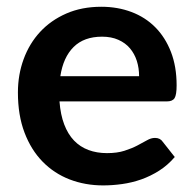

<svg xmlns="http://www.w3.org/2000/svg" viewBox="-20 -541 574 568"><path d="M391.5 -315.5Q391.5 -339.5 384.8 -360.8Q378 -382 364.5 -398Q351 -414 330.2 -423.2Q309.5 -432.5 282 -432.5Q228.5 -432.5 197.8 -402Q167 -371.5 158.5 -315.5ZM156 -241Q159 -201.5 170 -172.8Q181 -144 199 -125.2Q217 -106.5 241.8 -97.2Q266.5 -88 296.5 -88Q326.5 -88 348.2 -95Q370 -102 386.2 -110.5Q402.5 -119 414.8 -126Q427 -133 438.5 -133Q454 -133 461.5 -121.5L497 -76.5Q476.5 -52.5 451 -36.2Q425.5 -20 397.8 -10.2Q370 -0.5 341.2 3.5Q312.5 7.5 285.5 7.5Q232 7.5 186 -10.2Q140 -28 106 -62.8Q72 -97.5 52.5 -148.8Q33 -200 33 -267.5Q33 -320 50 -366.2Q67 -412.5 98.8 -446.8Q130.5 -481 176.2 -501Q222 -521 279.5 -521Q328 -521 369 -505.5Q410 -490 439.5 -460.2Q469 -430.5 485.8 -387.2Q502.5 -344 502.5 -288.5Q502.5 -260.5 496.5 -250.8Q490.5 -241 473.5 -241Z"/></svg>

Font: LatoLatin
Style: Bold
Weight: 700
Designer: Lukasz Dziedzic with Adam Twardoch and Botio Nikoltchev
Foundry: tyPoland Lukasz Dziedzic
Version: Version 2.015; 2015-08-06; http://www.latofonts.com/